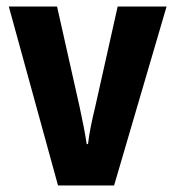

<svg xmlns="http://www.w3.org/2000/svg" viewBox="-20 -569 540 589"><path d="M330 0 491 -549H341L272 -241Q264 -208 258.5 -180.5Q253 -153 250 -127H246Q242 -153 236.5 -181.5Q231 -210 224 -242L155 -549H7L158 0Z"/></svg>

Font: Noto Sans Mono UI Condensed ExtraBold
Style: Regular
Weight: 800
Width: 3
Designer: Monotype Design team
Foundry: Monotype Imaging Inc.
Version: 1.000